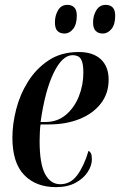

<svg xmlns="http://www.w3.org/2000/svg" viewBox="-20 -760 494 790"><path d="M210 10Q128 10 79.5 -40Q31 -90 31 -194Q31 -249 46.5 -310Q62 -371 95.5 -424.5Q129 -478 180.5 -512Q232 -546 304 -546Q363 -546 395 -516Q427 -486 427 -432Q427 -375 394.5 -333.5Q362 -292 306.5 -270Q251 -248 181 -248H147Q145 -240 144 -216.5Q143 -193 143 -180Q143 -86 165.5 -44Q188 -2 228 -2Q271 -2 299 -41Q327 -80 344 -139Q350 -137 354 -129.5Q358 -122 358 -104Q358 -79 341 -52.5Q324 -26 291 -8Q258 10 210 10ZM167 -258Q216 -258 251 -287.5Q286 -317 304.5 -363.5Q323 -410 323 -462Q323 -501 313 -517Q303 -533 279 -533Q236 -533 200.5 -459.5Q165 -386 147 -258ZM403 -622Q385 -622 374 -632.5Q363 -643 363 -668Q363 -696 376.5 -718Q390 -740 415 -740Q433 -740 443.5 -729.5Q454 -719 454 -695Q454 -659 438.5 -640.5Q423 -622 403 -622ZM246 -622Q227 -622 216.5 -632.5Q206 -643 206 -668Q206 -696 219 -718Q232 -740 257 -740Q275 -740 285.5 -729.5Q296 -719 296 -696Q296 -659 280.5 -640.5Q265 -622 246 -622Z"/></svg>

Font: Noto Serif Display ExtraCondensed SemiBold
Style: Italic
Weight: 600
Width: 2
Italic angle: -12°
Designer: Monotype Design Team
Foundry: Monotype Imaging Inc.
Version: Version 2.009